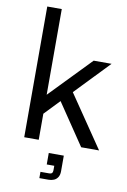

<svg xmlns="http://www.w3.org/2000/svg" viewBox="-101 -789 700 1056"><g transform="rotate(10 249.5 -261.5)"><path d="M118 -106 113 -207 378 -481H478ZM75 0V-730H156V0ZM393 0 212 -268 273 -323 493 0ZM196 207V172H246Q265 172 265 151V126H223V62H307V149Q307 170 298.5 183Q290 196 276.5 201.5Q263 207 247 207Z"/></g></svg>

Font: SUSE
Style: Regular
Weight: 400
Designer: Rene Bieder
Foundry: SUSE
Version: Version 1.000